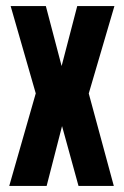

<svg xmlns="http://www.w3.org/2000/svg" viewBox="-20 -611 406 631"><path d="M10.4 0 97.5 -304.1 15 -591H130.7L182.5 -394L233.8 -591H356L271.7 -303.8L354 0H238L183.9 -196.6L133.3 0Z"/></svg>

Font: Alumni Sans SC Thin
Style: Regular
Weight: 100
Designer: Robert E. Leuschke
Foundry: Robert E. Leuschke
Version: Version 1.018